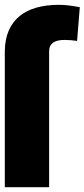

<svg xmlns="http://www.w3.org/2000/svg" viewBox="-25 -780 352 800"><path d="M179.7 0H-5V-566.8Q-4.3 -617.2 11.9 -653.6Q28.1 -690 57.4 -713.6Q86.6 -737.2 128 -748.6Q169.4 -759.9 220.9 -759.9Q238.3 -759.9 259.9 -757.5Q281.6 -755 307.5 -750L296.2 -609.4Q272 -613.6 243.6 -613.6Q179.7 -613.6 179.7 -566.8Z"/></svg>

Font: Linik Sans Black
Style: Regular
Weight: 900
Designer: Fonts by Rasmus Andersson / Changes by Cristiano Sobral with parts from Marc Monis
Foundry: rsms
Version: Version 3.020; ttfautohint (v1.6)